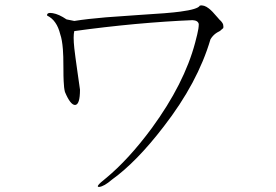

<svg xmlns="http://www.w3.org/2000/svg" viewBox="-20 -740 1040 723"><path d="M259.8 -661.1 230.5 -667Q202.1 -686.5 178.7 -690.4Q156.2 -694.3 157.2 -681.6Q176.8 -671.9 188.5 -654.3Q200.2 -637.7 207 -610.4Q213.9 -590.8 216.8 -554.7Q218.8 -532.2 218.8 -484.4Q218.8 -450.2 219.7 -434.6Q220.7 -408.2 224.6 -393.6Q245.1 -344.7 262.7 -344.7Q281.2 -345.7 281.2 -402.3L271.5 -470.7Q262.7 -532.2 259.8 -558.6Q254.9 -604.5 259.8 -623Q374 -638.7 488.3 -649.4Q607.4 -660.2 705.1 -664.1Q725.6 -663.1 728.5 -649.4Q728.5 -633.8 722.7 -610.4L714.8 -579.1Q673.8 -424.8 551.8 -257.8Q463.9 -138.7 377 -67.4Q335.9 -35.2 353.5 -36.1Q372.1 -38.1 401.4 -63.5Q494.1 -129.9 596.7 -263.7Q724.6 -428.7 772.5 -591.8Q779.3 -603.5 790 -612.3Q795.9 -617.2 807.6 -623Q816.4 -629.9 820.3 -633.8Q822.3 -637.7 820.3 -647.5Q819.3 -652.3 812.5 -660.2Q807.6 -664.1 798.8 -674.8Q778.3 -699.2 766.6 -708Q748 -722.7 732.4 -718.8Q725.6 -705.1 659.2 -696.3Q617.2 -690.4 502.9 -683.6Q419.9 -677.7 378.9 -674.8Q308.6 -668.9 259.8 -661.1Z"/></svg>

Font: BatangChe
Style: Regular
Weight: 400
Monospace: yes
Version: Version 2.21